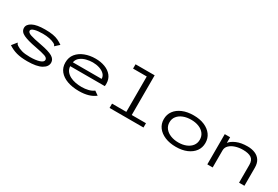

<svg xmlns="http://www.w3.org/2000/svg" viewBox="55 -1585 3640 2514"><g transform="rotate(30 1875.0 -327.5)"><path d="M378 10Q282 10 215 -8.5Q148 -27 90 -66L142 -131L149 -139L154 -134Q155 -126 159.5 -120Q164 -114 177 -105Q211 -82 258.5 -69Q306 -56 381 -56Q470 -56 524 -74Q578 -92 578 -124Q578 -154 533.5 -170Q489 -186 382 -206Q255 -229 189.5 -260Q124 -291 124 -349Q124 -401 187 -434.5Q250 -468 376 -468Q448 -468 496 -459.5Q544 -451 579.5 -434Q615 -417 649 -393L594 -343L587 -336L582 -341Q582 -350 577 -354.5Q572 -359 559 -368Q525 -386 479 -395.5Q433 -405 379 -405Q301 -405 254 -391.5Q207 -378 207 -353Q207 -325 258 -307.5Q309 -290 426 -269Q554 -245 607.5 -213.5Q661 -182 661 -130Q661 -68 590.5 -29Q520 10 378 10Z M1160 10Q1059 10 982.5 -17.5Q906 -45 863 -98Q820 -151 820 -227Q820 -305 863.5 -358.5Q907 -412 980 -440Q1053 -468 1140 -468Q1218 -468 1282.5 -444Q1347 -420 1386 -371.5Q1425 -323 1425 -249Q1425 -240 1424 -232Q1423 -224 1422 -216H899Q902 -171 926 -140.5Q950 -110 987.5 -90.5Q1025 -71 1070.5 -62.5Q1116 -54 1163 -54Q1215 -54 1262 -65.5Q1309 -77 1344 -103L1404 -61Q1316 10 1160 10ZM904 -277H1339Q1339 -319 1309.5 -348Q1280 -377 1233 -392Q1186 -407 1133 -407Q1085 -407 1036 -394.5Q987 -382 950 -353.5Q913 -325 904 -277Z M1619 0V-65H1835V-600H1628V-665H1917V-65H2132V0Z M2624 8Q2529 8 2457.5 -22Q2386 -52 2346.5 -105Q2307 -158 2307 -229Q2307 -300 2346.5 -353.5Q2386 -407 2457.5 -437Q2529 -467 2624 -467Q2718 -467 2788 -437Q2858 -407 2897 -353.5Q2936 -300 2936 -229Q2936 -158 2897 -105Q2858 -52 2788 -22Q2718 8 2624 8ZM2624 -58Q2689 -58 2740.5 -79Q2792 -100 2821.5 -138.5Q2851 -177 2851 -230Q2851 -283 2821.5 -321.5Q2792 -360 2740.5 -380.5Q2689 -401 2624 -401Q2558 -401 2505.5 -380.5Q2453 -360 2422.5 -321.5Q2392 -283 2392 -230Q2392 -177 2422.5 -138.5Q2453 -100 2505.5 -79Q2558 -58 2624 -58Z M3097 0V-457H3178V-371Q3206 -410 3273.5 -439Q3341 -468 3438 -468Q3501 -468 3551 -447.5Q3601 -427 3629.5 -384Q3658 -341 3658 -272V0H3577V-270Q3577 -342 3534 -370.5Q3491 -399 3408 -399Q3347 -399 3294.5 -382Q3242 -365 3210 -333.5Q3178 -302 3178 -258V0Z"/></g></svg>

Font: Inconsolata ExtraExpanded
Style: Regular
Weight: 400
Width: 8
Monospace: yes
Designer: Raph Levien, Cyreal, Brenton Simpson
Foundry: Raph Levien, Cyreal, Google
Version: Version 3.001; ttfautohint (v1.8.2.53-6de2)